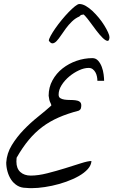

<svg xmlns="http://www.w3.org/2000/svg" viewBox="-20 -955 577 977"><path d="M11.7 -127.9Q14.6 -174.8 40 -216.3Q65.4 -257.8 100.1 -293.9Q134.8 -330.1 173.3 -360.8Q211.9 -391.6 241.2 -418Q241.2 -423.8 235.8 -433.6Q230.5 -443.4 227.5 -467.8Q227.5 -510.7 247.1 -546.4Q266.6 -582 298.3 -606.9Q330.1 -631.8 369.6 -645.5Q409.2 -659.2 450.2 -659.2Q467.8 -659.2 479.5 -646Q491.2 -632.8 498 -614.3Q504.9 -595.7 507.3 -576.2Q509.8 -556.6 509.8 -543.9H475.6Q475.6 -554.7 473.1 -566.4Q470.7 -578.1 465.3 -587.4Q460 -596.7 451.7 -603Q443.4 -609.4 430.7 -609.4Q408.2 -609.4 381.8 -597.2Q355.5 -585 332.5 -565.9Q309.6 -546.9 293.9 -522.5Q278.3 -498 278.3 -473.6Q278.3 -460.9 286.6 -455.6Q294.9 -450.2 308.1 -448.2Q321.3 -446.3 335.9 -446.3Q350.6 -446.3 363.8 -444.8Q377 -443.4 385.3 -437.5Q393.6 -431.6 393.6 -418.9Q393.6 -411.1 391.6 -403.8Q389.6 -396.5 379.9 -391.6Q323.2 -377 277.8 -356.9Q232.4 -336.9 195.3 -309.1Q158.2 -281.2 126.5 -243.2Q94.7 -205.1 64.5 -152.3Q64.5 -150.4 64 -142.6Q63.5 -134.8 63.5 -132.8Q63.5 -97.7 83.5 -79.6Q103.5 -61.5 136.7 -61.5Q173.8 -61.5 220.2 -73.2Q266.6 -85 310.5 -98.6Q354.5 -112.3 391.1 -124Q427.7 -135.7 445.3 -135.7Q444.3 -114.3 426.8 -94.7Q409.2 -75.2 380.9 -59.1Q352.5 -43 316.9 -30.3Q281.2 -17.6 244.6 -9.8Q208 -2 173.3 1Q138.7 3.9 112.3 1Q86.9 1 67.9 -10.7Q48.8 -22.5 36.6 -41Q24.4 -59.6 18.1 -82.5Q11.7 -105.5 11.7 -127.9ZM228.5 -748Q228.5 -755.9 237.8 -772.9Q247.1 -790 261.7 -811Q276.4 -832 294.4 -854Q312.5 -876 329.6 -893.6Q346.7 -911.1 361.3 -922.9Q376 -934.6 383.8 -934.6Q399.4 -934.6 416.5 -924.8Q433.6 -915 450.7 -898.9Q467.8 -882.8 483.4 -863.8Q499 -844.7 510.7 -825.7Q522.5 -806.6 529.8 -790.5Q537.1 -774.4 537.1 -765.6Q536.1 -745.1 525.9 -747.1Q515.6 -749 501 -763.7Q486.3 -778.3 469.7 -800.3Q453.1 -822.3 438.5 -842.3Q423.8 -862.3 413.1 -874Q402.3 -885.7 400.4 -879.9Q393.6 -879.9 391.1 -877.9Q388.7 -876 383.8 -871.1Q363.3 -862.3 346.2 -845.7Q329.1 -829.1 315.4 -810.5Q301.8 -792 290 -774.4Q278.3 -756.8 268.1 -746.1Q257.8 -735.4 248 -734.4Q238.3 -733.4 228.5 -748Z"/></svg>

Font: La Belle Aurore
Style: Regular
Weight: 400
Version: Version 1.001 2001